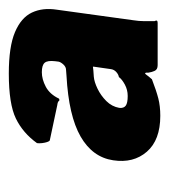

<svg xmlns="http://www.w3.org/2000/svg" viewBox="6 -798 384 436"><g transform="rotate(-90 198.0 -580.0)"><path d="M249 -752Q310 -752 343 -738Q376 -724 387.5 -699.5Q399 -675 394 -643L370 -469Q368 -456 368 -445.5Q368 -435 368 -421Q372 -414 364 -414Q356 -414 341 -414H268Q258 -414 255 -421Q252 -428 251 -435V-440Q250 -445 246.5 -440Q243 -435 236 -427Q210 -417 192.5 -412.5Q175 -408 153 -408Q98 -408 71.5 -438.5Q45 -469 52 -515Q59 -562 106 -589Q153 -616 244 -621L257 -622Q264 -622 269.5 -628Q275 -634 276 -639L277 -647Q279 -664 273.5 -670.5Q268 -677 252 -677Q236 -677 219 -668Q202 -659 192 -638Q188 -636 186.5 -638.5Q185 -641 177 -642L97 -659Q94 -661 92 -670.5Q90 -680 91 -688Q114 -720 147 -736Q180 -752 249 -752ZM171 -501Q170 -491 176 -486.5Q182 -482 198 -482Q212 -482 224 -488.5Q236 -495 241 -502Q247 -503 252.5 -508Q258 -513 259 -520L264 -555Q265 -561 264.5 -561Q264 -561 256 -560L242 -559Q230 -558 214.5 -550.5Q199 -543 186.5 -530.5Q174 -518 171 -501Z"/></g></svg>

Font: Libre Franklin Black
Style: Italic
Weight: 900
Italic angle: -8°
Designer: Pablo Impallari, Rodrigo Fuenzalida, Nhung Nguyen
Foundry: Impallari Type
Version: Version 3.000